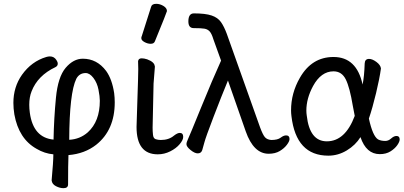

<svg xmlns="http://www.w3.org/2000/svg" viewBox="-20 -790 2110 1004"><path d="M342 -59Q398 -62 439 -98Q502 -155 502 -263Q502 -285 495 -321Q488 -357 468.5 -382.5Q449 -408 428 -408Q395 -408 379 -378Q343 -304 342 -59ZM312 194Q293 194 272.5 183.5Q252 173 250 153Q259 55 259 17Q213 13 171 -12Q78 -64 55 -192Q50 -223 50 -252Q50 -335 95 -399Q145 -469 222 -492Q232 -495 241 -495Q263 -495 275 -476Q282 -466 282 -457Q282 -445 270 -439Q177 -395 145 -312Q133 -282 133 -242Q133 -222 136 -200Q154 -70 260 -60Q262 -169 272.5 -278.5Q283 -388 323.5 -435.5Q364 -483 413 -483Q487 -483 535 -419Q566 -376 577 -303Q580 -279 580 -255Q580 -110 483 -33Q423 14 338 21Q336 69 336 174Q336 194 312 194Z M805 17Q694 17 694 -126L698 -254Q703 -397 703 -429L702 -470Q704 -485 721 -485Q733 -485 749 -480Q787 -466 789 -445L790 -442L783 -353L778 -122Q778 -104 780 -85Q782 -66 794.5 -62Q807 -58 821 -58Q863 -58 890 -81Q908 -95 920 -95Q938 -95 938 -74Q938 -58 919.5 -36Q901 -14 870 1.5Q839 17 805 17ZM768 -561Q752 -561 735.5 -570Q719 -579 719 -590Q719 -598 721 -600L770 -754Q774 -770 797 -770Q816 -770 834.5 -759Q853 -748 853 -732Q853 -728 790 -574Q785 -561 768 -561Z M1385 14Q1306 14 1265 -103L1172 -369Q1138 -287 1096.5 -178.5Q1055 -70 1049 -46Q1043 -22 1037.5 -5Q1032 12 1014 12Q998 12 976.5 -5.5Q955 -23 955 -36Q955 -46 963 -62.5Q971 -79 1031 -226.5Q1091 -374 1136 -473L1096 -584Q1087 -614 1076.5 -625.5Q1066 -637 1049.5 -640Q1033 -643 993 -643Q965 -643 965 -678Q965 -720 994 -720Q1054 -720 1086.5 -709Q1119 -698 1135.5 -674.5Q1152 -651 1166 -613L1340 -124Q1354 -86 1365 -73Q1376 -60 1398 -58Q1432 -58 1447.5 -70Q1463 -82 1476 -82Q1494 -82 1494 -63Q1494 -51 1480 -32.5Q1466 -14 1442.5 0Q1419 14 1385 14Z M1689 -51Q1785 -51 1835 -184L1825 -236Q1809 -333 1788 -375Q1767 -417 1724 -417Q1659 -417 1617 -340Q1582 -275 1582 -212Q1582 -199 1584 -186Q1599 -51 1689 -51ZM1697 24Q1528 24 1504 -183Q1502 -198 1502 -213Q1502 -303 1548 -383Q1610 -492 1724 -492Q1845 -492 1876 -348Q1885 -391 1887 -458Q1888 -482 1910 -482Q1927 -482 1948.5 -466Q1970 -450 1972 -432Q1965 -380 1946.5 -303Q1928 -226 1909 -170Q1929 -78 1957 -61Q1972 -53 1995 -53Q2011 -53 2025.5 -66Q2040 -79 2053 -79Q2070 -79 2070 -61Q2070 -49 2057.5 -31Q2045 -13 2022 1.5Q1999 16 1966 16Q1895 16 1865 -73Q1839 -31 1793.5 -3.5Q1748 24 1697 24Z"/></svg>

Font: LXGW WenKai Lite
Style: Bold
Weight: 700
Designer: LXGW / Fontworks Inc.
Foundry: LXGW / Fontworks Inc.
Version: Version 1.330;April 28, 2024